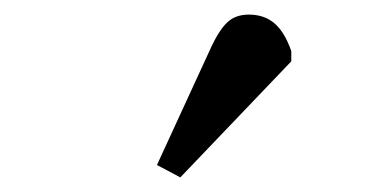

<svg xmlns="http://www.w3.org/2000/svg" viewBox="-20 -819 536 263"><path d="M227 -576 195 -593 270 -756Q281 -779 292 -789Q303 -799 321 -799Q342 -799 356 -787Q370 -775 379 -749V-735Z"/></svg>

Font: Literata 18pt
Style: Italic
Weight: 400
Italic angle: -2°
Designer: Latin by Veronika Burian and Jose Scaglione. Greek by Irene Vlachou. Cyrillic by Vera Evstafieva
Foundry: TypeTogether
Version: Version 3.103;gftools[0.9.29]